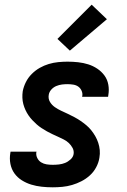

<svg xmlns="http://www.w3.org/2000/svg" viewBox="-20 -791 540 819"><path d="M205 8Q181 8 158 5.5Q135 3 113.5 -3.5Q92 -10 73 -22Q54 -34 41.5 -51.5Q29 -69 24.5 -91.5Q20 -114 24 -138L25 -144H136L135 -142Q133 -129 139 -117Q145 -105 155.5 -98.5Q166 -92 178.5 -90Q191 -88 205 -88Q218 -88 231.5 -89.5Q245 -91 257.5 -96Q270 -101 281 -111Q292 -121 294 -134Q296 -148 289.5 -160Q283 -172 273.5 -181Q264 -190 252 -196Q240 -202 228 -207.5Q216 -213 204 -218.5Q192 -224 180.5 -230.5Q169 -237 157.5 -244.5Q146 -252 136.5 -260.5Q127 -269 118 -278.5Q109 -288 101.5 -299Q94 -310 88.5 -322Q83 -334 79.5 -347Q76 -360 75.5 -374Q75 -388 77 -402Q81 -422 90.5 -441Q100 -460 115.5 -475.5Q131 -491 149.5 -501.5Q168 -512 188 -518Q208 -524 228.5 -526Q249 -528 268 -528Q291 -528 313.5 -525.5Q336 -523 356.5 -516.5Q377 -510 395 -498Q413 -486 425.5 -469Q438 -452 442 -430Q446 -408 442 -385L441 -378H330L331 -381Q333 -393 328 -404Q323 -415 314 -421.5Q305 -428 292.5 -430Q280 -432 268 -432Q256 -432 244 -430.5Q232 -429 220 -424Q208 -419 199 -409Q190 -399 188 -387Q185 -370 193 -356.5Q201 -343 214 -334Q227 -325 241 -318.5Q255 -312 269 -305.5Q283 -299 297 -291.5Q311 -284 323.5 -275.5Q336 -267 348 -257Q360 -247 369.5 -235Q379 -223 386.5 -210Q394 -197 399 -182Q404 -167 405.5 -151Q407 -135 404 -118Q401 -98 390.5 -78Q380 -58 363.5 -43Q347 -28 327.5 -18Q308 -8 287.5 -2Q267 4 246 6Q225 8 205 8ZM278 -575 225 -625 371 -771 436 -709Z"/></svg>

Font: Iosevka SS18
Style: Bold Italic
Weight: 700
Italic angle: -9°
Monospace: yes
Designer: Belleve Invis
Foundry: Belleve Invis
Version: Version 25.1.1; ttfautohint (v1.8.4)